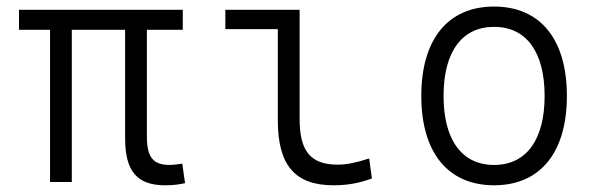

<svg xmlns="http://www.w3.org/2000/svg" viewBox="-20 -547 1798 577"><path d="M476.1 9.8C500 9.8 516.1 7.8 536.1 3.4L527.8 -55.2C509.3 -52.2 497.6 -51.3 488.8 -51.3C439 -51.3 421.4 -76.7 421.4 -136.7V-457.5H529.3V-517.6H37.1V-457.5H130.4V0H195.8V-457.5H356V-131.8C356 -32.7 391.6 9.8 476.1 9.8Z M981.9 9.8C1023.4 9.8 1057.6 3.9 1097.7 -10.7L1089.4 -70.8C1050.3 -58.1 1021.5 -52.2 994.6 -52.2C911.1 -52.2 880.4 -95.2 880.4 -190.4V-517.6H657.2V-459.5H814.9V-185.5C814.9 -50.8 866.2 9.8 981.9 9.8Z M1464.8 9.8C1603 9.8 1683.6 -87.9 1683.6 -258.8C1683.6 -429.7 1603 -527.3 1464.8 -527.3C1326.7 -527.3 1246.1 -429.7 1246.1 -258.8C1246.1 -87.9 1326.7 9.8 1464.8 9.8ZM1464.8 -51.3C1368.2 -51.3 1313 -126.5 1313 -258.8C1313 -391.1 1368.2 -466.3 1464.8 -466.3C1561.5 -466.3 1616.7 -391.1 1616.7 -258.8C1616.7 -126.5 1561.5 -51.3 1464.8 -51.3Z"/></svg>

Font: Cascadia Mono Light
Style: Regular
Weight: 300
Monospace: yes
Designer: Aaron Bell
Foundry: Saja Typeworks
Version: Version 2404.023